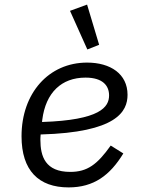

<svg xmlns="http://www.w3.org/2000/svg" viewBox="-20 -799 640 831"><path d="M277 12.1C386 12.1 456 -40.1 513.8 -134.9L459.2 -169C400.9 -87 358 -55 284.1 -55C176.1 -55 154.8 -122.2 154.8 -193.9C154.8 -196 154.8 -207 155.9 -217C485.1 -225.9 532 -316.1 532 -388.8C532 -479 458.1 -528.1 356.9 -528.1C191.1 -528.1 73.2 -396 73.2 -209.2C73.2 -61.1 147 12.1 277 12.1ZM161.9 -271 163 -280.9C177.9 -398.1 246.1 -463.1 350.1 -463.1C425.1 -463.1 452.1 -427.9 452.1 -386C452.1 -335.9 414.1 -279.1 161.9 -271ZM283 -752.1 358 -584.9 409.1 -605.1 356.9 -779.1Z"/></svg>

Font: Margiela Mono Italic Italic
Style: Regular
Weight: 400
Designer: Mike Abbink, Paul van der Laan, Pieter van Rosmalen
Foundry: Bold Monday
Version: Version 2.003 2021